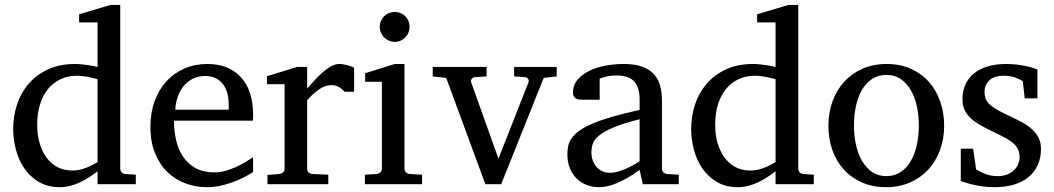

<svg xmlns="http://www.w3.org/2000/svg" viewBox="-20 -757 4332 789"><path d="M380.9 -431.2Q374.5 -433.1 364.5 -435.8Q354.5 -438.5 343 -440.7Q331.5 -442.9 319.1 -444.3Q306.6 -445.8 295.9 -445.8Q258.8 -445.8 228.5 -431.4Q198.2 -417 177 -390.9Q155.8 -364.7 144.3 -327.6Q132.8 -290.5 132.8 -245.1Q132.8 -204.1 142.6 -169.7Q152.3 -135.3 170.9 -109.9Q189.5 -84.5 216.3 -70.3Q243.2 -56.2 277.8 -56.2Q293 -56.2 307.1 -59.3Q321.3 -62.5 334.5 -67.6Q347.7 -72.8 359.4 -78.9Q371.1 -85 380.9 -90.8ZM380.9 0V-53.2Q363.8 -40 345.5 -28.1Q327.1 -16.1 307.9 -7.3Q288.6 1.5 268.3 6.8Q248 12.2 226.1 12.2Q175.8 12.2 139.4 -9.5Q103 -31.2 79.6 -65.7Q56.2 -100.1 45.2 -142.8Q34.2 -185.5 34.2 -228Q34.2 -278.8 49.8 -326.9Q65.4 -375 97.2 -412.1Q128.9 -449.2 176.8 -471.7Q224.6 -494.1 289.1 -494.1Q300.8 -494.1 314.5 -492.7Q328.1 -491.2 341.1 -489.5Q354 -487.8 364.5 -485.6Q375 -483.4 380.9 -481.9V-665H305.2V-698.2L434.1 -736.8H474.1V-64Q474.1 -54.7 480 -48.8Q485.8 -43 495.1 -42L538.1 -39.1V0Z M1020 -49.8Q999 -36.6 976.3 -25.4Q953.6 -14.2 929.4 -5.9Q905.3 2.4 880.4 7.3Q855.5 12.2 830.1 12.2Q784.7 12.2 742.7 -3.2Q700.7 -18.6 668.7 -49.3Q636.7 -80.1 617.4 -126.7Q598.1 -173.3 598.1 -235.8Q598.1 -294.4 615.7 -342Q633.3 -389.6 664.6 -423.6Q695.8 -457.5 738.8 -475.8Q781.7 -494.1 833 -494.1Q879.4 -494.1 914.6 -478.8Q949.7 -463.4 973.1 -436.3Q996.6 -409.2 1008.3 -371.3Q1020 -333.5 1020 -289.1V-275.9Q1020 -268.1 1019 -261.2H694.8Q694.8 -223.1 702.9 -185.1Q710.9 -147 730 -116.7Q749 -86.4 781.2 -67.6Q813.5 -48.8 861.8 -48.8Q883.3 -48.8 904.3 -54.4Q925.3 -60.1 945.6 -68.8Q965.8 -77.6 984.4 -88.6Q1002.9 -99.6 1020 -110.8ZM919.9 -328.1Q919.9 -353 914.1 -374.3Q908.2 -395.5 896.2 -411.1Q884.3 -426.8 866 -435.8Q847.7 -444.8 822.8 -444.8Q797.9 -444.8 776.4 -435.3Q754.9 -425.8 738.5 -407.7Q722.2 -389.6 712.2 -364Q702.1 -338.4 700.2 -306.2H919.9Z M1396 -379.9Q1386.2 -391.1 1373.5 -399.2Q1360.8 -407.2 1342.3 -407.2Q1317.9 -407.2 1293 -390.9Q1268.1 -374.5 1242.2 -345.2V-64Q1242.2 -54.7 1248 -48.8Q1253.9 -43 1263.2 -42L1329.1 -39.1V0H1079.1V-38.1L1128.4 -42Q1137.2 -43 1143.3 -48.8Q1149.4 -54.7 1149.4 -64V-411.1H1077.1V-443.8L1201.2 -481.9H1242.2V-393.1Q1252.9 -404.8 1268.3 -422.1Q1283.7 -439.5 1301.3 -455.6Q1318.8 -471.7 1337.6 -482.9Q1356.4 -494.1 1374 -494.1Q1381.8 -494.1 1390.6 -492.7Q1399.4 -491.2 1407.7 -489Q1416 -486.8 1423.1 -484.1Q1430.2 -481.4 1435.1 -479V-379.9Z M1479.5 0V-39.1L1528.3 -42Q1537.6 -43 1543.5 -48.8Q1549.3 -54.7 1549.3 -64V-420.9H1480.5V-456.1L1602.5 -494.1H1642.1V-64Q1642.1 -54.7 1648.2 -48.8Q1654.3 -43 1663.1 -42L1714.4 -39.1V0ZM1663.1 -647Q1663.1 -634.3 1658.4 -622.8Q1653.8 -611.3 1645.5 -603Q1637.2 -594.7 1626.2 -589.8Q1615.2 -585 1602.5 -585Q1589.8 -585 1578.4 -589.8Q1566.9 -594.7 1558.6 -603Q1550.3 -611.3 1545.4 -622.8Q1540.5 -634.3 1540.5 -647Q1540.5 -659.7 1545.4 -670.9Q1550.3 -682.1 1558.6 -690.4Q1566.9 -698.7 1578.4 -703.4Q1589.8 -708 1602.5 -708Q1615.2 -708 1626.2 -703.4Q1637.2 -698.7 1645.5 -690.4Q1653.8 -682.1 1658.4 -670.9Q1663.1 -659.7 1663.1 -647Z M2214.4 -437 2039.6 0H1974.6L1813.5 -437L1758.3 -442.9V-481.9H1979.5V-442.9L1931.6 -439.9Q1923.3 -439 1918.5 -432.6Q1913.6 -426.3 1916.5 -418L2028.3 -105L2151.4 -418Q2154.8 -425.8 2150.4 -432.4Q2146 -439 2137.7 -439.9L2092.8 -442.9V-481.9H2267.6V-442.9Z M2608.4 -267.1Q2541 -250 2501.5 -233.4Q2461.9 -216.8 2441.7 -200Q2421.4 -183.1 2415.8 -165.8Q2410.2 -148.4 2410.2 -129.9Q2410.2 -114.3 2415.3 -99.4Q2420.4 -84.5 2429.9 -72.8Q2439.5 -61 2453.4 -54Q2467.3 -46.9 2485.4 -46.9Q2505.4 -46.9 2527.1 -54.2Q2548.8 -61.5 2566.9 -70.3Q2587.9 -80.6 2608.4 -94.2ZM2621.6 0 2608.4 -59.1Q2582 -39.1 2554.2 -23.4Q2542 -16.6 2528.3 -10.3Q2514.6 -3.9 2500.2 1.2Q2485.8 6.3 2470.9 9.3Q2456.1 12.2 2441.4 12.2Q2414.1 12.2 2390.4 2.9Q2366.7 -6.3 2349.1 -23.9Q2331.5 -41.5 2321.5 -66.4Q2311.5 -91.3 2311.5 -123Q2311.5 -141.6 2315.2 -158.2Q2318.8 -174.8 2330.1 -190.4Q2341.3 -206.1 2361.6 -220.5Q2381.8 -234.9 2414.8 -249Q2447.8 -263.2 2495.4 -277.1Q2543 -291 2608.4 -305.2V-348.1Q2608.4 -398.4 2585.9 -422.6Q2563.5 -446.8 2515.1 -446.8Q2488.8 -446.8 2470.2 -441.9Q2451.7 -437 2444.3 -434.1V-347.2H2371.6Q2364.7 -347.2 2358.2 -348.1Q2351.6 -349.1 2346.2 -352.3Q2340.8 -355.5 2337.6 -361.1Q2334.5 -366.7 2334.5 -376Q2334.5 -406.7 2353 -429Q2371.6 -451.2 2401.4 -465.8Q2431.2 -480.5 2468.3 -487.3Q2505.4 -494.1 2542.5 -494.1Q2588.9 -494.1 2619.4 -482.9Q2649.9 -471.7 2667.7 -451.7Q2685.5 -431.6 2692.9 -404.3Q2700.2 -377 2700.2 -344.2V-64Q2700.2 -54.7 2706.3 -48.8Q2712.4 -43 2721.2 -42L2769.5 -39.1V0Z M3167 -431.2Q3160.6 -433.1 3150.6 -435.8Q3140.6 -438.5 3129.2 -440.7Q3117.7 -442.9 3105.2 -444.3Q3092.8 -445.8 3082 -445.8Q3044.9 -445.8 3014.6 -431.4Q2984.4 -417 2963.1 -390.9Q2941.9 -364.7 2930.4 -327.6Q2918.9 -290.5 2918.9 -245.1Q2918.9 -204.1 2928.7 -169.7Q2938.5 -135.3 2957 -109.9Q2975.6 -84.5 3002.4 -70.3Q3029.3 -56.2 3064 -56.2Q3079.1 -56.2 3093.3 -59.3Q3107.4 -62.5 3120.6 -67.6Q3133.8 -72.8 3145.5 -78.9Q3157.2 -85 3167 -90.8ZM3167 0V-53.2Q3149.9 -40 3131.6 -28.1Q3113.3 -16.1 3094 -7.3Q3074.7 1.5 3054.4 6.8Q3034.2 12.2 3012.2 12.2Q2961.9 12.2 2925.5 -9.5Q2889.2 -31.2 2865.7 -65.7Q2842.3 -100.1 2831.3 -142.8Q2820.3 -185.5 2820.3 -228Q2820.3 -278.8 2835.9 -326.9Q2851.6 -375 2883.3 -412.1Q2915 -449.2 2962.9 -471.7Q3010.7 -494.1 3075.2 -494.1Q3086.9 -494.1 3100.6 -492.7Q3114.3 -491.2 3127.2 -489.5Q3140.1 -487.8 3150.6 -485.6Q3161.1 -483.4 3167 -481.9V-665H3091.3V-698.2L3220.2 -736.8H3260.3V-64Q3260.3 -54.7 3266.1 -48.8Q3272 -43 3281.2 -42L3324.2 -39.1V0Z M3755.9 -241.2Q3755.9 -282.2 3747.8 -319.8Q3739.7 -357.4 3723.1 -386.2Q3706.5 -415 3681.6 -432.1Q3656.7 -449.2 3623 -449.2Q3588.4 -449.2 3563 -432.1Q3537.6 -415 3521.2 -386.2Q3504.9 -357.4 3497.1 -319.8Q3489.3 -282.2 3489.3 -241.2Q3489.3 -200.7 3497.3 -163.1Q3505.4 -125.5 3522 -96.7Q3538.6 -67.9 3563.5 -50.5Q3588.4 -33.2 3622.1 -33.2Q3656.2 -33.2 3681.6 -50.3Q3707 -67.4 3723.4 -96.2Q3739.7 -125 3747.8 -162.6Q3755.9 -200.2 3755.9 -241.2ZM3859.9 -240.2Q3859.9 -187 3843 -140.9Q3826.2 -94.7 3795.2 -60.8Q3764.2 -26.9 3720 -7.3Q3675.8 12.2 3621.1 12.2Q3566.4 12.2 3522.5 -7.1Q3478.5 -26.4 3447.8 -60.1Q3417 -93.8 3400.6 -139.9Q3384.3 -186 3384.3 -240.2Q3384.3 -293.5 3400.9 -339.8Q3417.5 -386.2 3448.7 -420.7Q3480 -455.1 3524.2 -474.6Q3568.4 -494.1 3624 -494.1Q3679.7 -494.1 3723.6 -474.1Q3767.6 -454.1 3797.9 -419.7Q3828.1 -385.3 3844 -339.1Q3859.9 -293 3859.9 -240.2Z M4257.8 -145Q4257.8 -108.4 4244.6 -79.1Q4231.4 -49.8 4207 -29.5Q4182.6 -9.3 4147 1.5Q4111.3 12.2 4066.9 12.2Q4043.9 12.2 4022.2 9.5Q4000.5 6.8 3982.2 2.7Q3963.9 -1.5 3949.7 -5.9Q3935.5 -10.3 3928.2 -13.2V-146H3979L3991.2 -61Q4006.3 -51.3 4028.6 -42.2Q4050.8 -33.2 4080.1 -33.2Q4101.6 -33.2 4118.2 -39.8Q4134.8 -46.4 4146.2 -57.1Q4157.7 -67.9 4163.8 -81.8Q4169.9 -95.7 4169.9 -110.8Q4169.9 -131.8 4161.6 -146.7Q4153.3 -161.6 4137.7 -173.6Q4122.1 -185.5 4099.4 -196.8Q4076.7 -208 4047.9 -222.2Q4020.5 -235.4 3999.5 -248.3Q3978.5 -261.2 3964.1 -276.1Q3949.7 -291 3942.4 -308.8Q3935.1 -326.7 3935.1 -349.1Q3935.1 -382.3 3947 -409.2Q3959 -436 3981.9 -454.8Q4004.9 -473.6 4038.3 -483.9Q4071.8 -494.1 4115.2 -494.1Q4137.2 -494.1 4157.2 -491.7Q4177.2 -489.3 4193.8 -485.8Q4210.4 -482.4 4223.1 -478.5Q4235.8 -474.6 4243.2 -471.2V-353H4190.9L4183.1 -422.9Q4172.4 -431.2 4151.4 -438.5Q4130.4 -445.8 4106.9 -445.8Q4065.4 -445.8 4045.7 -427Q4025.9 -408.2 4025.9 -378.9Q4025.9 -361.8 4031.5 -349.1Q4037.1 -336.4 4050 -325.2Q4063 -314 4084.2 -302.2Q4105.5 -290.5 4137.2 -275.9Q4163.6 -264.2 4185.5 -251.5Q4207.5 -238.8 4223.6 -223.1Q4239.7 -207.5 4248.8 -188.5Q4257.8 -169.4 4257.8 -145Z"/></svg>

Font: BabelStone Ogham Pictish
Style: Regular
Weight: 400
Designer: Andrew West
Foundry: BabelStone
Version: Version 1.02 March 14, 2022